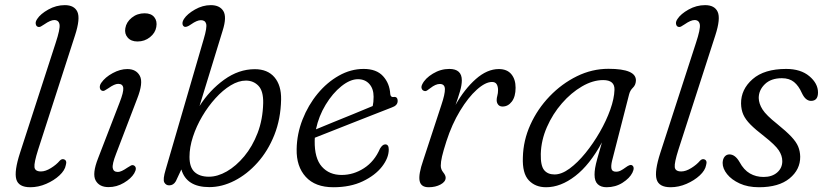

<svg xmlns="http://www.w3.org/2000/svg" viewBox="-20 -738 3297 766"><path d="M279.5 -597.5 132 -140.5Q115.5 -88.5 117.5 -71.2Q119.5 -54 143.5 -54Q161.5 -54 183.2 -67.5Q205 -81 218 -96.5Q226 -105 234.5 -102.5Q248.5 -98.5 242.5 -79Q239 -58.5 217.2 -38.2Q195.5 -18 164.2 -4.5Q133 9 101 9Q54 9 45 -22.8Q36 -54.5 60 -128.5L202 -566.5Q220.5 -622.5 217.5 -640.2Q214.5 -658 196.5 -658Q181.5 -658 157 -641Q150 -636 142.8 -632.2Q135.5 -628.5 129 -632Q124 -634.5 122.5 -643Q121 -651.5 128.5 -662.5Q141.5 -682.5 172.8 -700Q204 -717.5 238.5 -717.5Q276.5 -717.5 288.8 -690.8Q301 -664 279.5 -597.5Z M528.5 -572.5Q503 -572.5 489.5 -588Q476 -603.5 480 -625.5Q484 -650 505.8 -667.5Q527.5 -685 557 -685Q583 -685 595.5 -669.5Q608 -654 603.5 -630Q599.5 -606.5 578.2 -589.5Q557 -572.5 528.5 -572.5ZM443 -124Q427 -83 429.8 -67.5Q432.5 -52 450.5 -52Q463.5 -52 488 -69Q496 -74 502.2 -77.5Q508.5 -81 515 -77.5Q528.5 -69 515.5 -46.5Q503 -25.5 474.2 -8.5Q445.5 8.5 413 8.5Q376 8.5 361.5 -18.2Q347 -45 371.5 -107L457 -328.5Q473.5 -370.5 471.8 -387Q470 -403.5 451.5 -403.5Q437 -403.5 412.5 -386Q404.5 -380.5 397.8 -377Q391 -373.5 385 -377Q379 -380.5 378.2 -389.2Q377.5 -398 384 -407.5Q399.5 -430 429.5 -446.2Q459.5 -462.5 488 -462.5Q523.5 -462.5 538 -435.2Q552.5 -408 527 -343.5Z M793 -583Q806.5 -628.5 802.5 -643Q798.5 -657.5 781.5 -657.5Q766 -657.5 742.5 -641Q723 -627 714.5 -632Q708.5 -635.5 708 -643.8Q707.5 -652 714 -662.5Q727 -682.5 757.8 -700Q788.5 -717.5 821 -717.5Q856.5 -717.5 871 -694Q885.5 -670.5 868.5 -616.5L776 -315Q816 -378 874.2 -420Q932.5 -462 996.5 -462Q1047.5 -462 1075 -429.8Q1102.5 -397.5 1101.5 -341Q1100 -263.5 1074.5 -199.5Q1049 -135.5 1007.2 -89Q965.5 -42.5 915.5 -17Q865.5 8.5 815 8.5Q724 8.5 703.5 -62L681.5 -15Q672 1.5 655 1.5Q642 1.5 635.5 -10.2Q629 -22 641 -61.5ZM961 -416.5Q932 -416.5 900.5 -397.5Q869 -378.5 839.8 -346.2Q810.5 -314 787 -274.2Q763.5 -234.5 749.8 -192.5Q736 -150.5 736 -112Q736 -70.5 756.2 -51.8Q776.5 -33 813.5 -33Q848 -33 885 -54.2Q922 -75.5 954.5 -114.5Q987 -153.5 1007.8 -207.5Q1028.5 -261.5 1030 -327Q1031 -375 1011 -395.8Q991 -416.5 961 -416.5Z M1531 -141.5Q1531 -108 1504 -73.2Q1477 -38.5 1427.5 -14.8Q1378 9 1310 9Q1237.5 9 1199.8 -32.5Q1162 -74 1163.5 -143Q1164.5 -204 1187 -261.2Q1209.5 -318.5 1247 -364Q1284.5 -409.5 1332 -436.2Q1379.5 -463 1431 -463Q1482 -463 1508.2 -434.2Q1534.5 -405.5 1537 -362.5Q1538.5 -349.5 1550 -351Q1566.5 -353.5 1566.5 -335Q1566.5 -317 1542.5 -309Q1509.5 -296 1467 -279.5Q1424.5 -263 1380.5 -245.5Q1336.5 -228 1298.2 -213Q1260 -198 1236 -188.5Q1235.5 -182.5 1235.5 -176Q1234.5 -106.5 1264 -73.2Q1293.5 -40 1343 -40Q1390.5 -40 1432.2 -67Q1474 -94 1496 -145Q1506 -162 1517 -162Q1531 -162 1531 -141.5ZM1408 -422Q1377 -422 1342 -394Q1307 -366 1279.2 -320.2Q1251.5 -274.5 1240.5 -222Q1268 -233.5 1308 -249.8Q1348 -266 1390.2 -283.2Q1432.5 -300.5 1467 -315Q1470.5 -330 1470.5 -352Q1470.5 -384 1453.5 -403Q1436.5 -422 1408 -422Z M1672 -375.5Q1665.5 -377 1662.5 -384.2Q1659.5 -391.5 1664.5 -401.5Q1676 -425.5 1707 -444.2Q1738 -463 1772.5 -463Q1822.5 -463 1822.5 -417.5Q1822.5 -398.5 1815 -373Q1807.5 -347.5 1797.5 -319.5Q1833 -382.5 1878.2 -422.5Q1923.5 -462.5 1970 -462.5Q2003 -462.5 2020 -442Q2037 -421.5 2037 -388Q2037 -352.5 2022 -332.8Q2007 -313 1985 -313Q1973.5 -313 1967.5 -320.5Q1961.5 -328 1961.5 -338.5Q1961.5 -347 1964.2 -356.5Q1967 -366 1967 -378.5Q1967 -393 1961.5 -402Q1956 -411 1943 -411Q1916.5 -411 1882.2 -380.2Q1848 -349.5 1815.5 -296Q1783 -242.5 1761 -174.5Q1748.5 -135.5 1743.5 -113.8Q1738.5 -92 1738.5 -77Q1738.5 -62.5 1748.2 -50.5Q1758 -38.5 1758 -29Q1758 -13 1737.8 -2Q1717.5 9 1690 9Q1659 9 1654 -16.8Q1649 -42.5 1668.5 -98.5L1741 -319.5Q1755.5 -362.5 1755 -382.8Q1754.5 -403 1734.5 -403Q1718 -403 1697 -386.5Q1690 -381 1683.8 -377Q1677.5 -373 1672 -375.5Z M2422 -97Q2417 -76.5 2419.5 -64.8Q2422 -53 2438 -53Q2448 -53 2457 -57.8Q2466 -62.5 2476 -70Q2493.5 -83 2501 -79Q2514 -71.5 2503 -49Q2492 -27 2463.8 -9Q2435.5 9 2400 9Q2377.5 9 2364.8 -3Q2352 -15 2352 -41Q2352 -53 2354.2 -67.2Q2356.5 -81.5 2363 -105.2Q2369.5 -129 2381.5 -170Q2333 -80.5 2275 -35.8Q2217 9 2158.5 9Q2115.5 9 2089.5 -18.8Q2063.5 -46.5 2066 -110Q2067.5 -177.5 2096 -240.5Q2124.5 -303.5 2172.8 -353.8Q2221 -404 2281.5 -433.8Q2342 -463.5 2407.5 -463.5Q2519.5 -463.5 2517 -415.5Q2516 -398.5 2505 -388Q2494 -377.5 2490 -362ZM2137.5 -124Q2136.5 -77 2150.8 -59.5Q2165 -42 2192.5 -42Q2220.5 -42 2252.5 -65.5Q2284.5 -89 2315.8 -127.5Q2347 -166 2373 -211.2Q2399 -256.5 2414.8 -300.8Q2430.5 -345 2431.5 -379.5Q2433 -418.5 2386.5 -418.5Q2345 -418.5 2301.8 -393.2Q2258.5 -368 2221.8 -325.8Q2185 -283.5 2162 -231Q2139 -178.5 2137.5 -124Z M2834 -597.5 2686.5 -140.5Q2670 -88.5 2672 -71.2Q2674 -54 2698 -54Q2716 -54 2737.8 -67.5Q2759.5 -81 2772.5 -96.5Q2780.5 -105 2789 -102.5Q2803 -98.5 2797 -79Q2793.5 -58.5 2771.8 -38.2Q2750 -18 2718.8 -4.5Q2687.5 9 2655.5 9Q2608.5 9 2599.5 -22.8Q2590.5 -54.5 2614.5 -128.5L2756.5 -566.5Q2775 -622.5 2772 -640.2Q2769 -658 2751 -658Q2736 -658 2711.5 -641Q2704.5 -636 2697.2 -632.2Q2690 -628.5 2683.5 -632Q2678.5 -634.5 2677 -643Q2675.5 -651.5 2683 -662.5Q2696 -682.5 2727.2 -700Q2758.5 -717.5 2793 -717.5Q2831 -717.5 2843.2 -690.8Q2855.5 -664 2834 -597.5Z M3026.5 -32Q3060 -32 3080.5 -49.8Q3101 -67.5 3101 -95Q3101 -117 3087 -138.2Q3073 -159.5 3028.5 -194.5Q2994 -221 2974 -241.2Q2954 -261.5 2945.5 -280.8Q2937 -300 2936.5 -325Q2936 -381.5 2982.5 -422.2Q3029 -463 3116.5 -463Q3174.5 -463 3209 -434Q3243.5 -405 3243.5 -369Q3243.5 -335.5 3215.5 -335.5Q3205.5 -335.5 3196.2 -342.8Q3187 -350 3179 -367Q3166.5 -395.5 3147.8 -410.8Q3129 -426 3099.5 -426Q3056 -426 3031.5 -402.2Q3007 -378.5 3007 -347Q3007.5 -324.5 3022.2 -301.2Q3037 -278 3080 -244Q3117 -214 3137 -192.8Q3157 -171.5 3164.5 -153Q3172 -134.5 3172.5 -113Q3173 -61.5 3130 -26.2Q3087 9 3008 9Q2963.5 9 2931 -6Q2898.5 -21 2880.8 -43.2Q2863 -65.5 2863 -88Q2863.5 -104 2871 -113Q2878.5 -122 2890 -122Q2913 -122 2930.5 -91.5Q2947.5 -60 2971.8 -46Q2996 -32 3026.5 -32Z"/></svg>

Font: Fraunces 9pt S100 Light
Style: Italic
Weight: 300
Italic angle: -16°
Version: Version 1.000; ttfautohint (v1.8.3)